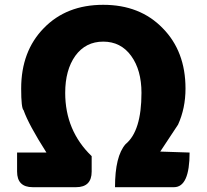

<svg xmlns="http://www.w3.org/2000/svg" viewBox="-20 -778 859 798"><path d="M116 0Q51 0 51 -65V-144H173Q99 -260 78 -320Q68 -328 68 -410Q68 -565 162 -661Q256 -758 409 -758Q562 -758 656 -661Q751 -565 751 -410Q751 -328 720 -260L646 -148L768 -144Q768 0 703 0H458Q458 -129 502 -179Q568 -233 568 -392Q568 -487 525 -546Q482 -605 409 -605Q336 -605 293 -546Q251 -487 251 -392Q251 -235 361 -129V-65Q361 0 296 0Z"/></svg>

Font: Swei Half Moon CJK SC
Style: Black
Weight: 900
Version: Version 2.071